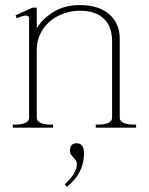

<svg xmlns="http://www.w3.org/2000/svg" viewBox="-20 -500 583 752"><path d="M513 -12V0H355V-12H366Q388 -12 403.5 -18.5Q419 -25 419 -39V-338Q419 -397 386 -427.5Q353 -458 294 -458Q250 -458 210.5 -439Q171 -420 147.5 -384.5Q124 -349 124 -303V-39Q124 -25 139.5 -18.5Q155 -12 177 -12H188V0H30V-12H41Q63 -12 78.5 -18.5Q94 -25 94 -39V-427Q94 -439 82 -439Q75 -439 64 -435.5Q53 -432 46 -428L41 -440L107 -470H124V-389Q144 -424 187.5 -452Q231 -480 293 -480Q367 -480 408 -444Q449 -408 449 -348V-39Q449 -25 464.5 -18.5Q480 -12 502 -12ZM309 102Q309 178 242 232L234 222Q281 177 281 144Q281 135 277.5 129Q274 123 267 116Q266 115 260 108Q254 101 254 90Q254 76 260.5 68.5Q267 61 280 61Q309 61 309 102Z"/></svg>

Font: Taviraj Thin
Style: Regular
Weight: 100
Designer: Katatrad Team
Foundry: CadsonDemak
Version: Version 1.030